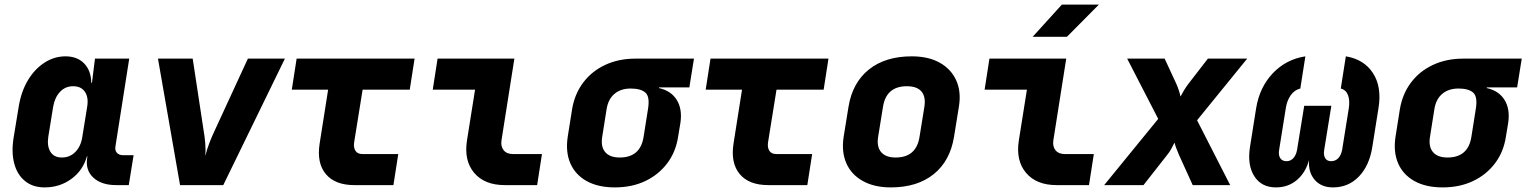

<svg xmlns="http://www.w3.org/2000/svg" viewBox="-20 -805 6640 835"><path d="M174 10Q123 10 89 -17.5Q55 -45 42 -93.5Q29 -142 39 -205L62 -345Q73 -409 102 -457Q131 -505 173.5 -532.5Q216 -560 265 -560Q316 -560 346 -529Q376 -498 377 -445H380L393 -550H542L482 -168Q479 -151 488.5 -140.5Q498 -130 515 -130H561L540 0H485Q421 0 386 -32.5Q351 -65 359 -117L360 -125H358Q341 -64 290.5 -27Q240 10 174 10ZM249 -120Q284 -120 308 -144.5Q332 -169 338 -210L359 -340Q366 -381 349.5 -405.5Q333 -430 298 -430Q264 -430 241 -405.5Q218 -381 211 -340L190 -210Q184 -169 199.5 -144.5Q215 -120 249 -120Z M763 0 667 -550H818L865 -241Q870 -213 872.5 -183Q875 -153 873 -127Q879 -153 890.5 -183Q902 -213 915 -240L1058 -550H1219L951 0Z M1521 0Q1437 0 1397 -48Q1357 -96 1370 -180L1407 -415H1249L1270 -550H1783L1762 -415H1557L1520 -185Q1517 -163 1526 -149Q1535 -135 1557 -135H1712L1691 0Z M2175 0Q2087 0 2042 -53.5Q1997 -107 2011 -195L2046 -415H1862L1883 -550H2217L2161 -195Q2157 -168 2170.5 -151.5Q2184 -135 2211 -135H2337L2316 0Z M2654 10Q2581 10 2531.5 -17.5Q2482 -45 2460.5 -94.5Q2439 -144 2449 -210L2468 -330Q2479 -396 2516 -445.5Q2553 -495 2611.5 -522.5Q2670 -550 2743 -550H2998L2978 -425H2846V-422Q2899 -410 2923.5 -370Q2948 -330 2939 -270L2929 -210Q2919 -144 2881.5 -94.5Q2844 -45 2786 -17.5Q2728 10 2654 10ZM2675 -120Q2765 -120 2779 -210L2798 -330Q2807 -384 2787 -402Q2767 -420 2723 -420Q2680 -420 2652.5 -397Q2625 -374 2618 -330L2599 -210Q2592 -167 2612 -143.5Q2632 -120 2675 -120Z M3321 0Q3237 0 3197 -48Q3157 -96 3170 -180L3207 -415H3049L3070 -550H3583L3562 -415H3357L3320 -185Q3317 -163 3326 -149Q3335 -135 3357 -135H3512L3491 0Z M3854 10Q3782 10 3732 -18Q3682 -46 3660.5 -95.5Q3639 -145 3649 -210L3670 -340Q3687 -445 3758.5 -502.5Q3830 -560 3945 -560Q4018 -560 4067.5 -532Q4117 -504 4139 -454.5Q4161 -405 4150 -340L4129 -210Q4112 -105 4040.5 -47.5Q3969 10 3854 10ZM3875 -120Q3965 -120 3979 -210L4000 -340Q4007 -384 3987.5 -407Q3968 -430 3924 -430Q3834 -430 3820 -340L3799 -210Q3792 -167 3812 -143.5Q3832 -120 3875 -120Z M4575 0Q4487 0 4442 -53.5Q4397 -107 4411 -195L4446 -415H4262L4283 -550H4617L4561 -195Q4557 -168 4570.5 -151.5Q4584 -135 4611 -135H4737L4716 0ZM4471 -645 4598 -785H4759L4620 -645Z M4782 0 5017 -288 4882 -550H5045L5096 -440Q5102 -427 5107 -411Q5112 -395 5114 -385Q5119 -395 5128.5 -411Q5138 -427 5148 -440L5233 -550H5404L5186 -282L5330 0H5167L5108 -130Q5102 -144 5096 -159.5Q5090 -175 5088 -185Q5083 -175 5074.5 -159Q5066 -143 5055 -130L4953 0Z M5529 10Q5466 10 5435 -38.5Q5404 -87 5416 -165L5443 -335Q5458 -426 5515.5 -486.5Q5573 -547 5657 -560L5635 -420Q5610 -414 5593.5 -391Q5577 -368 5572 -335L5543 -154Q5539 -131 5547.5 -117.5Q5556 -104 5575 -104Q5593 -104 5605 -117.5Q5617 -131 5621 -154L5652 -345H5770L5739 -154Q5735 -131 5743 -117.5Q5751 -104 5769 -104Q5788 -104 5800.5 -117.5Q5813 -131 5817 -154L5846 -335Q5851 -368 5842.5 -391Q5834 -414 5811 -420L5833 -560Q5912 -547 5951 -487Q5990 -427 5975 -335L5948 -165Q5935 -84 5889.5 -37Q5844 10 5777 10Q5726 10 5697.5 -23Q5669 -56 5673 -109Q5658 -54 5620 -22Q5582 10 5529 10Z M6254 10Q6181 10 6131.5 -17.5Q6082 -45 6060.5 -94.5Q6039 -144 6049 -210L6068 -330Q6079 -396 6116 -445.5Q6153 -495 6211.5 -522.5Q6270 -550 6343 -550H6598L6578 -425H6446V-422Q6499 -410 6523.5 -370Q6548 -330 6539 -270L6529 -210Q6519 -144 6481.5 -94.5Q6444 -45 6386 -17.5Q6328 10 6254 10ZM6275 -120Q6365 -120 6379 -210L6398 -330Q6407 -384 6387 -402Q6367 -420 6323 -420Q6280 -420 6252.5 -397Q6225 -374 6218 -330L6199 -210Q6192 -167 6212 -143.5Q6232 -120 6275 -120Z"/></svg>

Font: JetBrains Mono NL ExtraBold
Style: Italic
Weight: 800
Italic angle: -9°
Monospace: yes
Designer: Philipp Nurullin, Konstantin Bulenkov
Foundry: JetBrains
Version: Version 2.305; ttfautohint (v1.8.4.7-5d5b)